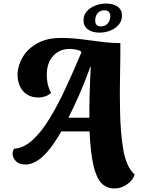

<svg xmlns="http://www.w3.org/2000/svg" viewBox="-20 -903 798 1083"><path d="M625 160Q583 160 554 132Q525 104 508 34Q491 -36 485 -162H326Q284 -89 248.5 -48.5Q213 -8 182 8.5Q151 25 125 25Q88 25 69.5 6Q51 -13 51 -38Q52 -53 59 -64Q113 -67 163.5 -113Q214 -159 261 -236.5Q308 -314 352 -409.5Q396 -505 439 -607L434 -616Q421 -621 404.5 -624Q388 -627 373 -627Q318 -627 282.5 -590.5Q247 -554 244 -491Q243 -463 247.5 -437Q252 -411 268 -379Q253 -365 233.5 -359Q214 -353 199 -353Q157 -353 130 -371.5Q103 -390 90.5 -421Q78 -452 79 -488Q81 -535 108.5 -581.5Q136 -628 190 -658.5Q244 -689 326 -689Q380 -689 436.5 -682Q493 -675 549 -667.5Q605 -660 659 -660Q659 -563 657 -467Q655 -371 657 -284Q659 -155 675.5 -58.5Q692 38 739 81Q736 98 720 116Q704 134 679.5 147Q655 160 625 160ZM366 -239H484Q483 -354 492 -527H490Q458 -439 426 -366.5Q394 -294 366 -239ZM541 -719Q501 -719 476 -737Q451 -755 451 -788Q451 -818 469.5 -839Q488 -860 517 -871.5Q546 -883 578 -883Q619 -883 643.5 -865.5Q668 -848 668 -815Q668 -785 649.5 -763.5Q631 -742 602.5 -730.5Q574 -719 541 -719ZM549 -754Q573 -754 587.5 -770.5Q602 -787 602 -812Q602 -845 568 -845Q545 -845 531 -829Q517 -813 517 -787Q517 -754 549 -754Z"/></svg>

Font: Sansita Swashed
Style: Bold
Weight: 700
Designer: Pablo Cosgaya
Foundry: Omnibus-Type
Version: Version 1.003; ttfautohint (v1.8.3)